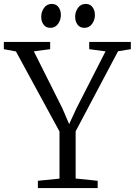

<svg xmlns="http://www.w3.org/2000/svg" viewBox="-30 -956 686 976"><path d="M272.5 -48V-287.5L51 -694.5L-10.5 -706V-743H225V-706L142 -695L287 -405.5L321.5 -325L358 -404L506.5 -695L423.5 -706V-743H635V-706L570 -695.5L354.5 -288.5V-48.5L466.5 -37V0H162.5V-37ZM225.5 -814.5Q203.5 -814.5 191.5 -830.8Q179.5 -847 179.5 -871Q179.5 -895.5 193.8 -915.8Q208 -936 232.5 -936H233.5Q255.5 -936 267.5 -919.8Q279.5 -903.5 279.5 -879.5Q279.5 -855 265.2 -834.8Q251 -814.5 226.5 -814.5ZM398 -814.5Q376.5 -814.5 364.2 -830.8Q352 -847 352 -871Q352 -895.5 366.2 -915.8Q380.5 -936 405.5 -936H406.5Q428 -936 440.2 -919.8Q452.5 -903.5 452.5 -879.5Q452.5 -855 438.2 -834.8Q424 -814.5 399 -814.5Z"/></svg>

Font: Merriweather 48pt Light
Style: Regular
Weight: 300
Version: Version 2.100